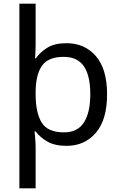

<svg xmlns="http://www.w3.org/2000/svg" viewBox="-20 -780 655 1040"><path d="M560 -269Q560 -132 499.5 -61Q439 10 340 10Q277 10 237 -13Q197 -36 173 -68H167Q168 -61 169.5 -45Q171 -29 172 -12Q173 5 173 16V240H85V-760H173V-536Q173 -522 172 -499.5Q171 -477 170 -464H174Q198 -498 237 -522Q276 -546 340 -546Q439 -546 499.5 -476Q560 -406 560 -269ZM469 -270Q469 -371 434 -421.5Q399 -472 325 -472Q243 -472 209 -426Q175 -380 173 -288V-269Q173 -170 205.5 -116.5Q238 -63 326 -63Q400 -63 434.5 -116.5Q469 -170 469 -270Z"/></svg>

Font: Noto Sans Thai Looped
Style: Regular
Weight: 400
Designer: Sasikarn Vongin, Ben Mitchell
Foundry: The Fontpad Ltd
Version: Version 1.001; ttfautohint (v1.8.4.7-5d5b)